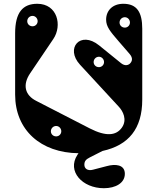

<svg xmlns="http://www.w3.org/2000/svg" viewBox="-20 -795 832 1015"><path d="M403 -453 607 -232C630 -208 654 -162 624 -120C594 -78 541 -72 455 -116L171 -262C112 -292 98 -346 139 -407L262 -589C310 -660 284 -775 177 -775C101 -775 60 -730 60 -619V-295C60 -107 196 13 395 15L389 24C333 110 415 200 529 200C592 200 640 172 640 124C640 74 589 71 545 83L472 102C443 110 426 96 426 76C426 58 433 48 455 37L522 3C660 -27 732 -115 732 -268V-643C732 -730 704 -775 632 -775C575 -775 541 -739 541 -691C541 -654 563 -628 607 -577L665 -510C685 -487 678 -470 667 -459C659 -451 641 -444 620 -461L504 -555C405 -635 323 -540 403 -453ZM152 -656C136 -656 124 -668 124 -683C124 -698 136 -711 152 -711C167 -711 179 -698 179 -683C179 -668 167 -656 152 -656ZM640 -649C624 -649 612 -661 612 -676C612 -691 624 -704 640 -704C655 -704 667 -691 667 -676C667 -661 655 -649 640 -649ZM503 -440C487 -440 475 -452 475 -467C475 -482 487 -495 503 -495C518 -495 530 -482 530 -467C530 -452 518 -440 503 -440ZM277 -74C261 -74 249 -86 249 -101C249 -116 261 -129 277 -129C292 -129 304 -116 304 -101C304 -86 292 -74 277 -74Z"/></svg>

Font: Pilowlava Atome
Style: Regular
Weight: 500
Designer: Anton Moglia, Jérémy Landes, Maksym Kobuzan (Cyrillic), Velvetyne Type Foundry
Foundry: Anton Moglia, Jérémy Landes, Velvetyne Type Foundry
Version: Version 1.002;Glyphs 3.3 (3303)